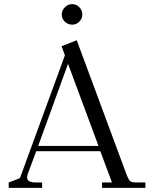

<svg xmlns="http://www.w3.org/2000/svg" viewBox="-20 -906 740 926"><path d="M22 0V-25.9L76.2 -46.9L293 -639.2L276.9 -683.1L350.1 -711.9L589.8 -65.9Q599.1 -40.5 606.9 -33.2Q614.7 -25.9 638.2 -25.9H681.2V0H472.2V-25.9H520L463.9 -176.8H154.8L113.8 -66.9Q110.8 -58.1 110.8 -49.8Q110.8 -25.9 152.8 -25.9H183.1V0ZM164.1 -202.1H455.1L308.1 -598.1ZM377 -835.9Q377 -815.9 362.5 -801.5Q348.1 -787.1 328.1 -787.1Q307.6 -787.1 292.7 -801.5Q277.8 -815.9 277.8 -835.9Q277.8 -856 293 -871.1Q308.1 -886.2 328.1 -886.2Q348.1 -886.2 362.5 -871.3Q377 -856.4 377 -835.9Z"/></svg>

Font: Dihjauti
Style: Regular
Weight: 400
Designer: T. Christopher White
Version: Version 3.0.0